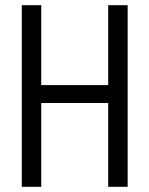

<svg xmlns="http://www.w3.org/2000/svg" viewBox="-20 -720 576 740"><path d="M397 -323H139V0H64V-700H139V-392H397V-700H472V0H397Z"/></svg>

Font: PT Sans Narrow
Style: Regular
Weight: 400
Width: 3
Designer: A.Korolkova, O.Umpeleva, V.Yefimov
Foundry: ParaType Ltd
Version: Version 2.003W OFL